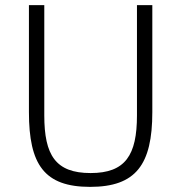

<svg xmlns="http://www.w3.org/2000/svg" viewBox="-20 -718 708 750"><path d="M93 -698V-280C93 -75 153 12 332 12C511 12 575 -75 575 -280V-698H515V-267C515 -112 470 -42 334 -42C197 -42 153 -112 153 -267V-698Z"/></svg>

Font: IBM Plex Devanagari Light
Style: Regular
Weight: 300
Designer: Mike Abbink, Paul van der Laan, Pieter van Rosmalen, Erin McLaughlin
Foundry: Bold Monday
Version: Version 1.0